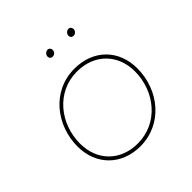

<svg xmlns="http://www.w3.org/2000/svg" viewBox="-182 -845 1001 1001"><g transform="rotate(-45 318.5 -344.5)"><path d="M297 5C461 5 573 -135 573 -294C573 -429 481 -525 339 -525C173 -525 64 -381 64 -226C64 -91 158 5 297 5ZM298 -15C168 -15 84 -104 84 -228C84 -374 187 -505 338 -505C468 -505 553 -416 553 -292C553 -146 450 -15 298 -15ZM305 -649C317 -649 329 -660 329 -674C329 -684 322 -694 310 -694C297 -694 285 -681 285 -668C285 -657 292 -649 305 -649ZM459 -649C471 -649 483 -660 483 -674C483 -684 476 -694 464 -694C451 -694 439 -681 439 -668C439 -657 446 -649 459 -649Z"/></g></svg>

Font: Fixel Display Thin
Style: Italic
Weight: 100
Italic angle: -10°
Designer: AlfaBravo + MacPaw
Foundry: Kyrylo Tkachov, Marchela Mozhyna, Serhii Makarenko, Maria Weinstein, Zakhar Kryvoshyya
Version: Version 1.210;Glyphs 3.2 (3217)